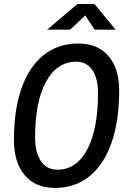

<svg xmlns="http://www.w3.org/2000/svg" viewBox="-20 -918 626 948"><path d="M250.5 9.8Q155.3 9.8 102.1 -53Q48.8 -115.7 48.8 -227.5Q48.8 -377 86.7 -483.4Q124.5 -589.8 195.8 -646.5Q267.1 -703.1 367.2 -703.1Q461.9 -703.1 515.1 -641.8Q568.4 -580.6 568.4 -471.2Q568.4 -320.3 530.5 -212.6Q492.7 -105 421.6 -47.6Q350.6 9.8 250.5 9.8ZM263.2 -80.1Q357.9 -80.1 410.9 -180.2Q463.9 -280.3 463.9 -459Q463.9 -531.7 435.8 -572.5Q407.7 -613.3 356.9 -613.3Q261.2 -613.3 207.3 -514.6Q153.3 -416 153.3 -239.7Q153.3 -164.6 182.4 -122.3Q211.4 -80.1 263.2 -80.1ZM212.9 -771.5 362.3 -898.4H446.3L550.8 -771.5H447.3L400.9 -841.8L326.2 -771.5Z"/></svg>

Font: CaskaydiaCove NFP
Style: Italic
Weight: 400
Italic angle: -10°
Designer: Aaron Bell
Foundry: Saja Typeworks
Version: Version 2111.001; VTT 6.35;Nerd Fonts 3.1.1